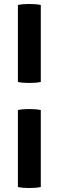

<svg xmlns="http://www.w3.org/2000/svg" viewBox="-20 -799 295 965"><path d="M70 141V-246Q92 -251 126.5 -251Q161 -251 185 -246V141Q161 146 127 146Q93 146 70 141ZM70 -387V-774Q92 -779 126.5 -779Q161 -779 185 -774V-387Q161 -382 127 -382Q93 -382 70 -387Z"/></svg>

Font: Signika Negative
Style: Semibold
Weight: 600
Designer: Anna Giedrys
Foundry: Anna Giedrys
Version: Version 1.001